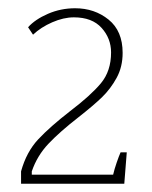

<svg xmlns="http://www.w3.org/2000/svg" viewBox="-20 -730 367 465"><path d="M31 -315Q44 -362 72.5 -392.5Q101 -423 150 -461Q200 -499 224.5 -528.5Q249 -558 249 -603Q249 -637 226 -662.5Q203 -688 159 -688Q134 -688 106.5 -676Q79 -664 60 -646L48 -664Q65 -683 96 -696.5Q127 -710 162 -710Q209 -710 243 -682.5Q277 -655 277 -602Q277 -568 262.5 -541.5Q248 -515 227.5 -495Q207 -475 170 -446Q125 -411 97.5 -382Q70 -353 57 -315V-307H254Q257 -320 262.5 -336Q268 -352 272 -361H287L281 -285H31Z"/></svg>

Font: Trirong Thin
Style: Regular
Weight: 250
Designer: Katatrad Team
Foundry: CadsonDemak
Version: Version 1.001